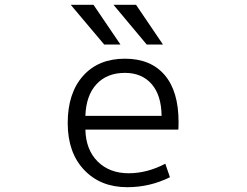

<svg xmlns="http://www.w3.org/2000/svg" viewBox="-20 -777 1040 807"><path d="M418 -589.8 277.3 -756.8H373L486.3 -589.8ZM596.7 -589.8 457 -756.8H551.8L665 -589.8ZM338.9 -290H659.2Q658.2 -377 617.2 -423.8Q576.2 -470.7 504.9 -470.7Q429.7 -470.7 385.7 -423.3Q341.8 -376 338.9 -290ZM338.9 -232.4Q340.8 -147.5 390.6 -98.1Q440.4 -48.8 520.5 -48.8Q598.6 -48.8 674.8 -88.9L694.3 -32.2Q610.4 9.8 514.6 9.8Q402.3 9.8 333.5 -63Q264.6 -135.7 264.6 -259.8Q264.6 -385.7 329.1 -458Q393.6 -530.3 504.9 -530.3Q613.3 -530.3 671.9 -461.9Q730.5 -393.6 730.5 -264.6Q730.5 -241.2 729.5 -232.4Z"/></svg>

Font: GenEi Gothic M SemiLight
Style: Regular
Weight: 350
Designer: o_tamon (Modified); [Source Han Sans]
Ryoko NISHIZUKA  (kana & ideographs); Paul D. Hunt (Latin, Greek & Cyrillic); Wenl
Version: Version 1.1a;Original Version 1.004